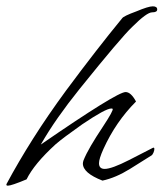

<svg xmlns="http://www.w3.org/2000/svg" viewBox="-29 -580 517 607"><path d="M-4 7Q-11 7 -8 1Q29 -68 75.5 -141.5Q122 -215 180 -294Q278 -426 357 -522Q361 -529 402 -544Q440 -560 454 -560Q468 -560 468 -550Q468 -541 452 -541Q435 -541 389 -495Q354 -462 222 -298Q185 -252 154.5 -208.5Q124 -165 100 -123Q341 -289 368 -289Q385 -289 401 -259Q337 -195 298 -109Q284 -78 284 -64Q284 -46 302 -46Q324 -46 379 -74L455 -113Q459 -114 459 -109Q459 -104 456 -97Q453 -90 449 -88L382 -46Q337 -18 295 -9Q233 -33 233 -63Q233 -65 233.5 -67.5Q234 -70 235 -73Q243 -93 258.5 -119.5Q274 -146 296 -179Q331 -232 327 -236Q326 -237 323 -237Q305 -237 231 -187Q170 -144 147 -124Q79 -62 55 -13Q7 7 -4 7Z"/></svg>

Font: Whisper
Style: Regular
Weight: 400
Designer: Robert E. Leuschke
Foundry: Robert E. Leuschke
Version: Version 1.010; ttfautohint (v1.8.4.7-5d5b)